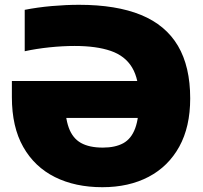

<svg xmlns="http://www.w3.org/2000/svg" viewBox="-20 -770 847 800"><path d="M406.5 10Q293.5 10 208.8 -32.2Q124 -74.5 76.8 -157.8Q29.5 -241 29.5 -365V-432.5H625.5V-278.5H174.5L250.5 -356Q250.5 -282 266.5 -238Q282.5 -194 317.2 -174.5Q352 -155 408.5 -155Q460 -155 493.5 -173.2Q527 -191.5 543.2 -235.2Q559.5 -279 559.5 -356Q559.5 -440.5 530.2 -489Q501 -537.5 441.2 -558Q381.5 -578.5 291 -578.5Q241.5 -578.5 186.2 -572.8Q131 -567 83 -556.5V-729Q136 -739.5 195.8 -744.8Q255.5 -750 309.5 -750Q464.5 -750 567.5 -707.8Q670.5 -665.5 721.5 -579Q772.5 -492.5 772.5 -360Q772.5 -241.5 727 -159Q681.5 -76.5 599.2 -33.2Q517 10 406.5 10Z"/></svg>

Font: Encode Sans SC Condensed Thin Black
Style: Regular
Weight: 900
Version: Version 3.002